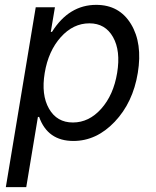

<svg xmlns="http://www.w3.org/2000/svg" viewBox="-20 -570 640 790"><path d="M127 -540H206L189 -439H194Q264 -550 376 -550Q471 -550 519 -471Q567 -392 547 -270Q527 -148 452 -69Q377 10 282 10Q176 10 141 -89H136L88 200H4ZM348 -474Q281 -474 230 -417Q179 -360 164 -270Q149 -180 181.5 -123Q214 -66 280 -66Q346 -66 396.5 -122.5Q447 -179 462 -270Q477 -361 445 -417.5Q413 -474 348 -474Z"/></svg>

Font: CommitMono
Style: Italic
Weight: 400
Monospace: yes
Designer: Eigil Nikolajsen
Foundry: Eigil Nikolajsen
Version: Version 1.143